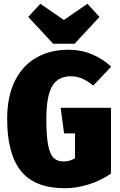

<svg xmlns="http://www.w3.org/2000/svg" viewBox="-20 -980 639 1019"><path d="M570 -626 475 -526Q442 -552 415 -563.5Q388 -575 354 -575Q288 -575 257 -523Q226 -471 226 -348Q226 -258 235.5 -209.5Q245 -161 264.5 -142Q284 -123 318 -123Q349 -123 378 -140V-272H320L302 -408H569V-59Q517 -22 451.5 -1.5Q386 19 324 19Q165 19 91.5 -72Q18 -163 18 -349Q18 -469 59.5 -551.5Q101 -634 174.5 -675Q248 -716 342 -716Q411 -716 469 -691.5Q527 -667 570 -626ZM444 -960 508 -890 376 -748H262L130 -890L194 -960L319 -874Z"/></svg>

Font: Fira Sans Condensed Black
Style: Regular
Weight: 900
Width: 3
Designer: Carrois Corporate & Edenspiekermann AG
Foundry: Carrois Corporate GbR & Edenspiekermann AG
Version: Version 4.203